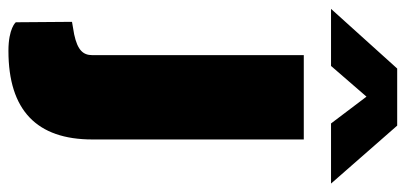

<svg xmlns="http://www.w3.org/2000/svg" viewBox="-314 -506 939 444"><g transform="rotate(90 155.0 -283.5)"><path d="M218 -580H357L223 -733H91L-47 -580H85L156 -662ZM255 -28V-517H60V-28C60 -7 49 6 12 14L-17 19L-16 149C-16 149 -2 166 50 166C188 166 255 100 255 -28Z"/></g></svg>

Font: United Sans Black
Style: Regular
Weight: 900
Designer: Pablo Impallari, Rodrigo Fuenzalida (Modified by Dan O. Williams)
Version: Version 1.000;PS 001.000;hotconv 1.0.88;makeotf.lib2.5.64775